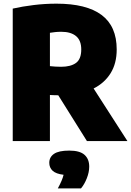

<svg xmlns="http://www.w3.org/2000/svg" viewBox="-20 -770 716 1048"><path d="M49.5 0V-723Q102.5 -735 164 -742.5Q225.5 -750 288.5 -750Q451.5 -750 534.2 -688.5Q617 -627 617 -500Q617 -424 583.8 -370.5Q550.5 -317 491 -287L675.5 0H454.5L298 -250Q285.5 -250 274.8 -250.5Q264 -251 252.5 -251.5V0ZM313.5 -405.5Q366 -405.5 394.8 -426.5Q423.5 -447.5 423.5 -500Q423.5 -549.5 395 -573Q366.5 -596.5 315 -596.5Q296 -596.5 280.8 -594.8Q265.5 -593 252.5 -591V-409Q267 -407.5 281.5 -406.5Q296 -405.5 313.5 -405.5ZM295.5 258.5Q320.5 213 327 184Q285.5 179 267.2 162Q249 145 249 118.5Q249 87.5 274.8 69.8Q300.5 52 358 52Q415.5 52 441.2 75Q467 98 467 139.5Q467 169.5 454 202.8Q441 236 422 258.5Z"/></svg>

Font: Encode Sans Semi Condensed Black
Style: Regular
Weight: 900
Width: 4
Designer: Multiple Designers
Foundry: Impallari Type
Version: Version 3.000; ttfautohint (v1.8.3) -l 8 -r 50 -G 200 -x 14 